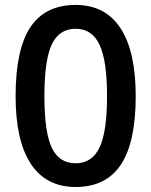

<svg xmlns="http://www.w3.org/2000/svg" viewBox="-20 -745 611 775"><path d="M527.8 -356.9Q527.8 -170.9 468 -80.6Q408.2 9.8 285.2 9.8Q166 9.8 104.5 -83.5Q43 -176.8 43 -356.9Q43 -545.9 102.8 -635.5Q162.6 -725.1 285.2 -725.1Q404.8 -725.1 466.3 -631.3Q527.8 -537.6 527.8 -356.9ZM159.2 -356.9Q159.2 -210.9 189.2 -148.4Q219.2 -85.9 285.2 -85.9Q351.1 -85.9 381.6 -149.4Q412.1 -212.9 412.1 -356.9Q412.1 -500.5 381.6 -564.7Q351.1 -628.9 285.2 -628.9Q219.2 -628.9 189.2 -565.9Q159.2 -502.9 159.2 -356.9Z"/></svg>

Font: CAA NEO Sans SemiBold
Style: Regular
Weight: 600
Version: Version 1.10